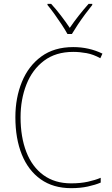

<svg xmlns="http://www.w3.org/2000/svg" viewBox="-20 -969 581 999"><path d="M361 -699Q270 -699 209 -653Q148 -607 117.5 -529.5Q87 -452 87 -359Q87 -256 117 -178.5Q147 -101 206 -58Q265 -15 350 -15Q399 -15 437.5 -23.5Q476 -32 504 -44V-19Q476 -7 437 1.5Q398 10 350 10Q257 10 192 -36Q127 -82 93.5 -165Q60 -248 60 -359Q60 -460 94 -543Q128 -626 195 -675Q262 -724 361 -724Q443 -724 513 -690L502 -666Q466 -686 430.5 -692.5Q395 -699 361 -699ZM331 -792Q319 -814 300.5 -842Q282 -870 262.5 -897Q243 -924 227 -943V-949H246Q271 -922 297 -888Q323 -854 343 -824Q386 -887 441 -949H460V-943Q443 -922 423 -895Q403 -868 385 -841Q367 -814 354 -792Z"/></svg>

Font: Noto Sans Kannada SemiCondensed Thin
Style: Regular
Weight: 100
Width: 4
Designer: Jelle Bosma - Monotype Design Team
Foundry: Monotype Imaging Inc.
Version: Version 2.005; ttfautohint (v1.8.4.7-5d5b)